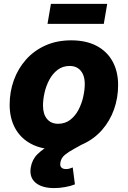

<svg xmlns="http://www.w3.org/2000/svg" viewBox="-20 -753 653 981"><path d="M269.5 10.7Q193.4 10.7 139.6 -17.6Q85.9 -45.9 57.6 -97.4Q29.3 -148.9 29.3 -217.8Q29.3 -284.2 50.8 -343.5Q72.3 -402.8 113 -448.7Q153.8 -494.6 212.2 -520.8Q270.5 -546.9 343.8 -546.9Q419.9 -546.9 473.4 -518.8Q526.9 -490.7 555.2 -439.2Q583.5 -387.7 583.5 -318.4Q583.5 -252.9 562.5 -193.8Q541.5 -134.8 501 -88.6Q460.4 -42.5 402.1 -15.9Q343.8 10.7 269.5 10.7ZM276.9 -120.6Q312.5 -120.6 338.6 -140.6Q364.7 -160.6 381.1 -192.1Q397.5 -223.6 405.3 -258.8Q413.1 -293.9 413.1 -323.7Q413.1 -353 403.8 -373.5Q394.5 -394 377.4 -405Q360.4 -416 336.4 -416Q300.3 -416 274.4 -396.2Q248.5 -376.5 231.9 -345.2Q215.3 -314 207.5 -279.1Q199.7 -244.1 199.7 -213.9Q199.7 -169.9 220.2 -145.3Q240.7 -120.6 276.9 -120.6ZM257.8 208Q193.8 208 161.4 180.2Q128.9 152.3 137.2 102.5Q144 62 171.1 35.2Q198.2 8.3 237.3 -12Q276.4 -32.2 319.8 -52.5Q363.3 -72.8 403.6 -99.6Q443.8 -126.5 473.1 -167Q502.4 -207.5 512.7 -268.1H580.1Q568.8 -200.7 544.4 -155Q520 -109.4 488 -79.3Q456.1 -49.3 423.1 -29.3Q390.1 -9.3 360.8 6.3Q331.5 22 312 37.8Q292.5 53.7 288.6 77.1Q285.6 93.3 293 102.1Q300.3 110.8 317.9 110.8Q326.2 110.8 334.5 108.6Q342.8 106.4 351.6 102.5L362.8 189Q342.8 197.3 313.7 202.6Q284.7 208 257.8 208ZM527.8 -733.4 510.3 -630.9H222.7L240.2 -733.4Z"/></svg>

Font: Inter 18pt ExtraBold
Style: Italic
Weight: 800
Italic angle: -9.3988°
Designer: Rasmus Andersson
Foundry: rsms
Version: Version 4.001;git-66647c0bb